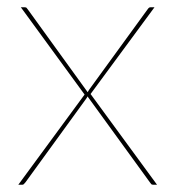

<svg xmlns="http://www.w3.org/2000/svg" viewBox="-20 -510 484 530"><path d="M213.5 -249 37.5 -490H48.5Q52.5 -490 54.2 -487.2Q56 -484.5 57.5 -483L222 -255.5Q223 -257.5 224 -259Q225 -260.5 226.5 -263L386.5 -483Q388 -485.5 390.2 -487.8Q392.5 -490 395.5 -490H406.5L230 -250.5L413.5 0H402.5Q398.5 0 396.8 -2.8Q395 -5.5 393.5 -7L221.5 -244Q221 -241.5 217.5 -237L50.5 -7Q48 -4.5 46.2 -2.2Q44.5 0 41.5 0H30.5Z"/></svg>

Font: Lato Hairline
Style: Regular
Weight: 100
Designer: Lukasz Dziedzic
Foundry: tyPoland Lukasz Dziedzic
Version: Version 2.007; 2014-02-27